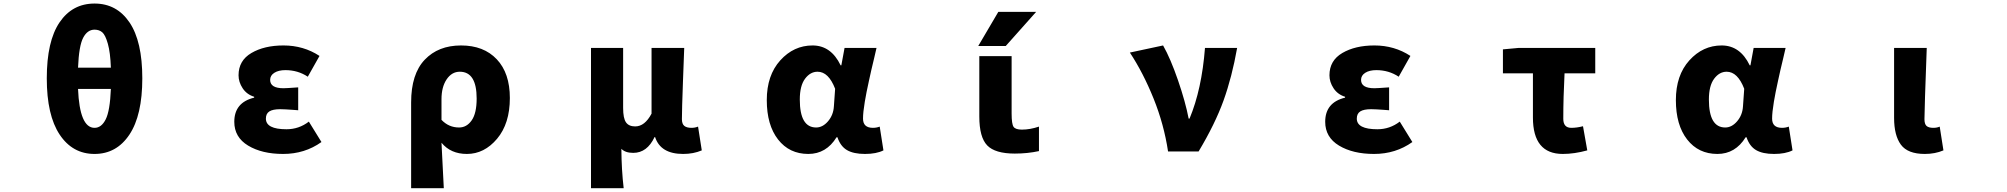

<svg xmlns="http://www.w3.org/2000/svg" viewBox="-20 -833 11040 1056"><path d="M589.8 -343.8H409.2Q418 -129.9 500 -129.9Q538.1 -129.9 561.5 -176.8Q585 -223.6 589.8 -343.8ZM409.2 -460.9H589.8Q586.9 -543.9 573.2 -592.3Q559.6 -640.6 542.5 -655.3Q525.4 -669.9 500 -669.9Q460.9 -669.9 437.5 -625.5Q414.1 -581.1 409.2 -460.9ZM237.3 -402.3Q237.3 -606.4 307.6 -710Q377.9 -813.5 500 -813.5Q622.1 -813.5 692.4 -709.5Q762.7 -605.5 762.7 -402.3Q762.7 -199.2 691.9 -92.8Q621.1 13.7 500 13.7Q378.9 13.7 308.1 -92.8Q237.3 -199.2 237.3 -402.3Z M1537.1 13.7Q1420.9 13.7 1344.7 -32.2Q1268.6 -78.1 1268.6 -163.1Q1268.6 -269.5 1377.9 -295.9V-300.8Q1336.9 -313.5 1314.5 -347.7Q1292 -381.8 1292 -418.9Q1292 -500 1362.8 -541.5Q1433.6 -583 1539.1 -583Q1649.4 -583 1737.3 -525.4L1672.9 -411.1Q1618.2 -447.3 1549.8 -447.3Q1511.7 -447.3 1488.8 -432.6Q1465.8 -418 1465.8 -393.6Q1465.8 -347.7 1539.1 -347.7Q1554.7 -347.7 1620.1 -352.5V-226.6Q1609.4 -227.5 1588.9 -229Q1568.4 -230.5 1551.8 -231.4Q1535.2 -232.4 1521.5 -232.4Q1480.5 -232.4 1461.4 -220.2Q1442.4 -208 1442.4 -180.7Q1442.4 -122.1 1555.7 -122.1Q1624 -122.1 1678.7 -164.1L1748 -51.8Q1656.2 13.7 1537.1 13.7Z M2241.2 202.1V-269.5Q2241.2 -425.8 2315.9 -504.4Q2390.6 -583 2515.6 -583Q2640.6 -583 2712.4 -506.8Q2784.2 -430.7 2784.2 -293.9Q2784.2 -153.3 2713.9 -69.8Q2643.6 13.7 2547.9 13.7Q2459 13.7 2408.2 -47.9Q2413.1 38.1 2420.9 202.1ZM2504.9 -131.8Q2546.9 -131.8 2574.2 -170.9Q2601.6 -210 2601.6 -291Q2601.6 -438.5 2508.8 -438.5Q2464.8 -438.5 2436.5 -396.5Q2408.2 -354.5 2408.2 -287.1V-173.8Q2448.2 -131.8 2504.9 -131.8Z M3230.5 202.1V-569.3H3407.2V-239.3Q3407.2 -182.6 3422.9 -160.2Q3438.5 -137.7 3473.6 -137.7Q3526.4 -137.7 3563.5 -208V-569.3H3743.2Q3742.2 -539.1 3736.3 -384.8Q3730.5 -230.5 3730.5 -177.7Q3730.5 -151.4 3743.7 -140.6Q3756.8 -129.9 3783.2 -129.9Q3802.7 -129.9 3819.3 -136.7L3839.8 -5.9Q3793.9 13.7 3737.3 13.7Q3613.3 13.7 3583 -79.1H3580.1Q3539.1 7.8 3462.9 7.8Q3418.9 7.8 3397.5 -14.6Q3398.4 101.6 3410.2 202.1Z M4425.8 13.7Q4321.3 13.7 4259.3 -65.9Q4197.3 -145.5 4197.3 -282.2Q4197.3 -418.9 4271.5 -501Q4345.7 -583 4449.2 -583Q4550.8 -583 4603.5 -473.6H4607.4L4625 -569.3H4800.8Q4797.9 -554.7 4787.6 -512.2Q4777.3 -469.7 4772.5 -448.7Q4767.6 -427.7 4759.3 -389.2Q4751 -350.6 4746.1 -326.7Q4741.2 -302.7 4736.3 -272.9Q4731.4 -243.2 4729 -220.7Q4726.6 -198.2 4726.6 -180.7Q4726.6 -129.9 4781.2 -129.9Q4800.8 -129.9 4818.4 -136.7L4838.9 -5.9Q4799.8 13.7 4737.3 13.7Q4674.8 13.7 4638.7 -7.3Q4602.5 -28.3 4585.9 -78.1H4581.1Q4524.4 13.7 4425.8 13.7ZM4468.8 -131.8Q4504.9 -131.8 4534.2 -166Q4563.5 -200.2 4566.4 -248L4573.2 -344.7Q4537.1 -438.5 4476.6 -438.5Q4436.5 -438.5 4407.7 -399.9Q4378.9 -361.3 4378.9 -285.2Q4378.9 -131.8 4468.8 -131.8Z M5470.7 -767.6H5678.7L5511.7 -580.1H5360.4ZM5543.9 -209Q5543.9 -150.4 5554.7 -135.3Q5565.4 -120.1 5600.6 -120.1Q5645.5 -120.1 5694.3 -136.7V-2Q5631.8 11.7 5561.5 11.7Q5453.1 11.7 5409.7 -33.2Q5366.2 -78.1 5366.2 -192.4V-524.4H5543.9Z M6572.3 0H6404.3Q6381.8 -149.4 6324.7 -291Q6267.6 -432.6 6194.3 -543.9L6377 -583Q6418 -510.7 6459 -391.6Q6500 -272.5 6517.6 -180.7H6522.5Q6589.8 -341.8 6607.4 -569.3H6784.2Q6755.9 -409.2 6709.5 -280.3Q6663.1 -151.4 6572.3 0Z M7537.1 13.7Q7420.9 13.7 7344.7 -32.2Q7268.6 -78.1 7268.6 -163.1Q7268.6 -269.5 7377.9 -295.9V-300.8Q7336.9 -313.5 7314.5 -347.7Q7292 -381.8 7292 -418.9Q7292 -500 7362.8 -541.5Q7433.6 -583 7539.1 -583Q7649.4 -583 7737.3 -525.4L7672.9 -411.1Q7618.2 -447.3 7549.8 -447.3Q7511.7 -447.3 7488.8 -432.6Q7465.8 -418 7465.8 -393.6Q7465.8 -347.7 7539.1 -347.7Q7554.7 -347.7 7620.1 -352.5V-226.6Q7609.4 -227.5 7588.9 -229Q7568.4 -230.5 7551.8 -231.4Q7535.2 -232.4 7521.5 -232.4Q7480.5 -232.4 7461.4 -220.2Q7442.4 -208 7442.4 -180.7Q7442.4 -122.1 7555.7 -122.1Q7624 -122.1 7678.7 -164.1L7748 -51.8Q7656.2 13.7 7537.1 13.7Z M8575.2 13.7Q8411.1 13.7 8411.1 -186.5V-429.7H8246.1V-561.5L8331.1 -569.3H8753.9V-429.7H8585Q8578.1 -296.9 8578.1 -179.7Q8578.1 -129.9 8622.1 -129.9Q8652.3 -129.9 8686.5 -138.7L8710 -5.9Q8638.7 13.7 8575.2 13.7Z M9425.8 13.7Q9321.3 13.7 9259.3 -65.9Q9197.3 -145.5 9197.3 -282.2Q9197.3 -418.9 9271.5 -501Q9345.7 -583 9449.2 -583Q9550.8 -583 9603.5 -473.6H9607.4L9625 -569.3H9800.8Q9797.9 -554.7 9787.6 -512.2Q9777.3 -469.7 9772.5 -448.7Q9767.6 -427.7 9759.3 -389.2Q9751 -350.6 9746.1 -326.7Q9741.2 -302.7 9736.3 -272.9Q9731.4 -243.2 9729 -220.7Q9726.6 -198.2 9726.6 -180.7Q9726.6 -129.9 9781.2 -129.9Q9800.8 -129.9 9818.4 -136.7L9838.9 -5.9Q9799.8 13.7 9737.3 13.7Q9674.8 13.7 9638.7 -7.3Q9602.5 -28.3 9585.9 -78.1H9581.1Q9524.4 13.7 9425.8 13.7ZM9468.8 -131.8Q9504.9 -131.8 9534.2 -166Q9563.5 -200.2 9566.4 -248L9573.2 -344.7Q9537.1 -438.5 9476.6 -438.5Q9436.5 -438.5 9407.7 -399.9Q9378.9 -361.3 9378.9 -285.2Q9378.9 -131.8 9468.8 -131.8Z M10566.4 13.7Q10472.7 13.7 10435.1 -37.1Q10397.5 -87.9 10397.5 -184.6V-569.3H10577.1Q10564.5 -229.5 10564.5 -177.7Q10564.5 -150.4 10576.2 -140.1Q10587.9 -129.9 10613.3 -129.9Q10633.8 -129.9 10648.4 -136.7L10668.9 -5.9Q10623 13.7 10566.4 13.7Z"/></svg>

Font: Gen Shin Gothic Monospace Heavy
Style: Bold
Weight: 800
Designer: [Source Han Sans]
Ryoko NISHIZUKA  (kana & ideographs); Paul D. Hunt (Latin, Greek & Cyrillic); Wenlong ZHANG  (bopomofo
Version: Version 1.002.20150607